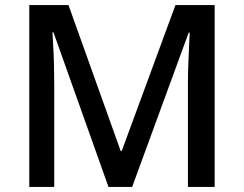

<svg xmlns="http://www.w3.org/2000/svg" viewBox="-20 -734 958 754"><path d="M406 0 190 -607H186Q187 -587 189 -553Q191 -519 192 -480Q193 -441 193 -403V0H95V-714H249L454 -141H458L669 -714H823V0H718V-409Q718 -444 719.5 -481.5Q721 -519 722.5 -552Q724 -585 725 -606H721L499 0Z"/></svg>

Font: Noto Sans Armenian Medium
Style: Regular
Weight: 500
Designer: Monotype Design Team
Foundry: Monotype Imaging Inc.
Version: Version 2.007